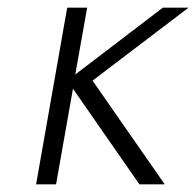

<svg xmlns="http://www.w3.org/2000/svg" viewBox="-20 -480 511 500"><path d="M404 -460H471L221 -270L409 0H343L170 -249L126 0H74L155 -460H207L176 -286Z"/></svg>

Font: Renner* Light
Style: Light Italic
Weight: 300
Italic angle: -10°
Version: Version 003.000 ; ttfautohint (v0.97) -l 8 -r 50 -G 200 -x 1